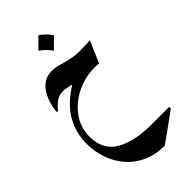

<svg xmlns="http://www.w3.org/2000/svg" viewBox="-264 -573 979 979"><g transform="rotate(-45 225.5 -83.0)"><path d="M294.9 343.8Q227.5 343.8 176 319.8Q124.5 295.9 89.6 254.9Q54.7 213.9 37.1 162.1Q19.5 110.4 19.5 54.7Q19.5 -19.5 55.4 -86.7Q91.3 -153.8 186.5 -213.4L187.5 -210Q172.9 -211.4 156.7 -215.8Q140.6 -220.2 124 -220.2Q91.8 -220.2 68.4 -200.4Q44.9 -180.7 33.7 -164.6L26.4 -167.5Q28.3 -192.9 36.4 -221.7Q44.4 -250.5 59.8 -275.9Q75.2 -301.3 98.9 -317.4Q122.6 -333.5 155.8 -333.5Q179.7 -333.5 206.1 -325.9Q232.4 -318.4 264.9 -311Q297.4 -303.7 338.9 -303.7Q371.6 -303.7 404.8 -306.6L354 -189.5Q339.8 -191.4 321.8 -191.4Q271.5 -191.4 223.9 -174.3Q176.3 -157.2 138.4 -126.2Q100.6 -95.2 78.1 -53.2Q55.7 -11.2 55.7 38.6Q55.7 135.7 127.9 177.7Q200.2 219.7 324.7 219.7H450.7V231.9ZM237.3 -510.3Q271.5 -487.3 293.5 -454.1L237.3 -398.4Q215.3 -430.2 181.6 -454.1Z"/></g></svg>

Font: Lateef
Style: Bold
Weight: 700
Designer: SIL International
Foundry: SIL International
Version: Version 4.200